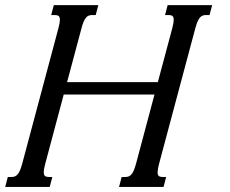

<svg xmlns="http://www.w3.org/2000/svg" viewBox="-102 -736 905 756"><path d="M506.3 -363.8H148.9L76.2 -91.3Q70.3 -69.3 70.3 -58.1Q70.3 -46.9 75.2 -43Q80.1 -39.1 89.8 -39.1H104L93.8 0H-81.5L-71.3 -39.1H-56.6Q-49.3 -39.1 -43.7 -41.3Q-38.1 -43.5 -33 -49.1Q-27.8 -54.7 -23.4 -64.9Q-19 -75.2 -14.6 -91.3L127.9 -624.5Q133.8 -646.5 133.8 -657.7Q133.8 -668.9 128.9 -672.9Q124 -676.8 114.3 -676.8H99.6L109.9 -715.8H285.2L274.9 -676.8H260.7Q253.4 -676.8 247.6 -674.6Q241.7 -672.4 236.8 -666.7Q231.9 -661.1 227.5 -650.9Q223.1 -640.6 218.8 -624.5L162.1 -412.6H519.5L576.2 -624.5Q582 -646.5 582 -657.7Q582 -668.9 577.1 -672.9Q572.3 -676.8 562.5 -676.8H547.9L558.1 -715.8H733.4L723.1 -676.8H709Q701.7 -676.8 695.8 -674.6Q689.9 -672.4 685.1 -666.7Q680.2 -661.1 675.8 -650.9Q671.4 -640.6 667 -624.5L524.4 -91.3Q518.6 -69.3 518.6 -58.1Q518.6 -46.9 523.4 -43Q528.3 -39.1 538.1 -39.1H552.2L542 0H366.7L377 -39.1H391.6Q398.9 -39.1 404.5 -41.3Q410.2 -43.5 415.3 -49.1Q420.4 -54.7 424.8 -64.9Q429.2 -75.2 433.6 -91.3Z"/></svg>

Font: Arian Grqi
Style: Italic
Weight: 400
Italic angle: -15°
Designer: Ruben Hakobyan (Tarumian)
Foundry: Ruben Hakobyan (Tarumian)
Version: Version 1.002